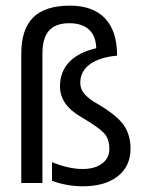

<svg xmlns="http://www.w3.org/2000/svg" viewBox="-20 -651 540 683"><path d="M55.7 -460Q55.7 -546.9 98.1 -588.9Q140.6 -630.9 228.5 -630.9Q310.5 -630.9 353.5 -585.9Q396.5 -541 396.5 -453.1Q334 -447.3 299.8 -422.4Q265.6 -397.5 265.6 -356.4Q265.6 -336.9 276.9 -321.3Q288.1 -305.7 315.4 -288.1L338.9 -274.4Q400.4 -236.3 422.4 -202.6Q444.3 -168.9 444.3 -122.1Q444.3 -59.6 398.9 -23.9Q353.5 11.7 274.4 11.7Q247.1 11.7 219.2 6.8Q191.4 2 165 -7.8V-74.2Q196.3 -61.5 223.1 -55.7Q250 -49.8 273.4 -49.8Q317.4 -49.8 343.3 -69.3Q369.1 -88.9 369.1 -121.1Q369.1 -150.4 356.4 -169.4Q343.8 -188.5 294.9 -218.8L267.6 -235.4Q229.5 -257.8 211.4 -284.7Q193.4 -311.5 193.4 -343.8Q193.4 -395.5 226.1 -430.2Q258.8 -464.8 322.3 -479.5Q321.3 -522.5 296.9 -545.4Q272.5 -568.4 226.6 -568.4Q177.7 -568.4 154.3 -542Q130.9 -515.6 130.9 -459V0H55.7Z"/></svg>

Font: BabelStone Marchen
Style: Regular
Weight: 400
Designer: Andrew West
Foundry: Andrew West
Version: Version 9.003 2021-11-11